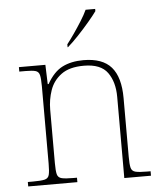

<svg xmlns="http://www.w3.org/2000/svg" viewBox="-54 -813 725 860"><g transform="rotate(-5 308.5 -383.0)"><path d="M38 0V-20H61Q98 -20 114 -24Q130 -28 134 -43.5Q138 -59 138 -94V-442Q138 -477 134 -492.5Q130 -508 115.5 -512Q101 -516 71 -516H43V-536H162L165 -449H169Q199 -502 238.5 -522Q278 -542 333 -542Q419 -542 458.5 -496.5Q498 -451 498 -357V-94Q498 -59 502 -43.5Q506 -28 522.5 -24Q539 -20 575 -20H590V0H470V-365Q470 -432 439.5 -474.5Q409 -517 333 -517Q268 -517 231.5 -490Q195 -463 180.5 -421Q166 -379 166 -334V-94Q166 -59 170 -43.5Q174 -28 190.5 -24Q207 -20 243 -20H259V0ZM268 -619Q283 -638 301 -664Q319 -690 336 -717Q353 -744 363 -766H406V-756Q394 -739 369.5 -710Q345 -681 318 -652.5Q291 -624 270 -606H268Z"/></g></svg>

Font: Noto Serif Devanagari Thin
Style: Regular
Weight: 100
Designer: Universal Thirst, Indian Type Foundry and the Monotype Design Team
Foundry: Monotype Imaging Inc.
Version: Version 2.004; ttfautohint (v1.8.4.7-5d5b)